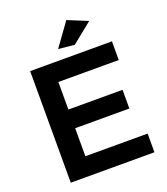

<svg xmlns="http://www.w3.org/2000/svg" viewBox="-161 -1021 984 1132"><g transform="rotate(-20 330.5 -455.0)"><path d="M389.2 -910.2 514.2 -858.9 386.2 -755.9 285.2 -766.1ZM85.9 -700.2H599.1V-583H220.2V-410.2H560.1V-293H220.2V-117.2H610.8V0H85.9Z"/></g></svg>

Font: Montserrat-Arabic Medium
Style: Regular
Weight: 500
Designer: Mohamed Gaber
Foundry: Kief Type Foundry
Version: Version 5.008;PS 005.008;hotconv 1.0.88;makeotf.lib2.5.64775